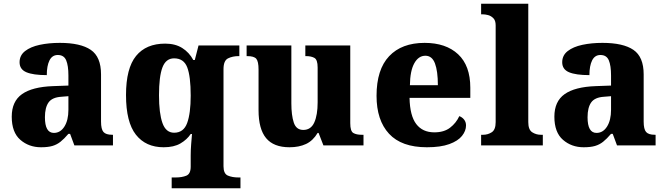

<svg xmlns="http://www.w3.org/2000/svg" viewBox="-20 -780 3565 1030"><path d="M200 10Q135 10 89 -30Q43 -70 43 -154Q43 -236 98 -275Q153 -314 265 -318L347 -321V-375Q347 -428 335 -456.5Q323 -485 290 -485Q260 -485 245.5 -456Q231 -427 231 -377Q158 -377 121.5 -392.5Q85 -408 85 -446Q85 -483 114.5 -506Q144 -529 193 -539.5Q242 -550 301 -550Q412 -550 467 -512.5Q522 -475 522 -381V-128Q522 -87 535 -72Q548 -57 582 -57H586V0H379L356 -62H347Q324 -35 304.5 -19.5Q285 -4 261 3Q237 10 200 10ZM269 -67Q304 -67 325.5 -101Q347 -135 347 -191V-264L310 -261Q260 -258 240.5 -230.5Q221 -203 221 -151Q221 -67 269 -67Z M901 230V172H923Q956 172 979.5 162.5Q1003 153 1003 114V54Q1003 25 1005.5 -6.5Q1008 -38 1010 -61H1003Q983 -31 948 -10.5Q913 10 858 10Q762 10 709 -57.5Q656 -125 656 -270Q656 -414 710 -480Q764 -546 866 -546Q920 -546 957.5 -522.5Q995 -499 1017 -458H1025L1045 -536H1264V-479H1260Q1228 -479 1203.5 -467Q1179 -455 1179 -409V112Q1179 152 1202.5 162Q1226 172 1259 172H1270V230ZM914 -68Q965 -68 984 -120Q1003 -172 1003 -267Q1003 -370 984.5 -418.5Q966 -467 914 -467Q870 -467 851.5 -418.5Q833 -370 833 -269Q833 -172 851.5 -120Q870 -68 914 -68Z M1533 10Q1448 10 1407.5 -39Q1367 -88 1367 -189V-407Q1367 -450 1355 -464.5Q1343 -479 1306 -479H1303V-536H1543V-226Q1543 -162 1556 -122.5Q1569 -83 1607 -83Q1648 -83 1666 -123Q1684 -163 1684 -231V-418Q1684 -460 1666.5 -469.5Q1649 -479 1622 -479H1618V-536H1859V-119Q1859 -76 1875.5 -66.5Q1892 -57 1920 -57H1930V0H1715L1689 -67H1684Q1659 -25 1621.5 -7.5Q1584 10 1533 10Z M2270 10Q2134 10 2067 -62.5Q2000 -135 2000 -266Q2000 -407 2067.5 -478.5Q2135 -550 2258 -550Q2372 -550 2437.5 -489Q2503 -428 2503 -309V-255H2177Q2179 -159 2213 -114.5Q2247 -70 2310 -70Q2362 -70 2394.5 -95Q2427 -120 2444 -157Q2460 -151 2470 -138Q2480 -125 2480 -107Q2480 -78 2458.5 -51Q2437 -24 2390.5 -7Q2344 10 2270 10ZM2329 -323Q2329 -398 2313.5 -439.5Q2298 -481 2262 -481Q2225 -481 2202.5 -440.5Q2180 -400 2179 -323Z M2561 0V-57H2572Q2597 -57 2618 -70.5Q2639 -84 2639 -125V-644Q2639 -670 2626.5 -682.5Q2614 -695 2598.5 -699Q2583 -703 2572 -703H2561V-760H2814V-125Q2814 -84 2835 -70.5Q2856 -57 2881 -57H2892V0Z M3111 10Q3046 10 3000 -30Q2954 -70 2954 -154Q2954 -236 3009 -275Q3064 -314 3176 -318L3258 -321V-375Q3258 -428 3246 -456.5Q3234 -485 3201 -485Q3171 -485 3156.5 -456Q3142 -427 3142 -377Q3069 -377 3032.5 -392.5Q2996 -408 2996 -446Q2996 -483 3025.5 -506Q3055 -529 3104 -539.5Q3153 -550 3212 -550Q3323 -550 3378 -512.5Q3433 -475 3433 -381V-128Q3433 -87 3446 -72Q3459 -57 3493 -57H3497V0H3290L3267 -62H3258Q3235 -35 3215.5 -19.5Q3196 -4 3172 3Q3148 10 3111 10ZM3180 -67Q3215 -67 3236.5 -101Q3258 -135 3258 -191V-264L3221 -261Q3171 -258 3151.5 -230.5Q3132 -203 3132 -151Q3132 -67 3180 -67Z"/></svg>

Font: Noto Serif Tamil ExtraBold
Style: Regular
Weight: 800
Designer: Indian Type Foundry, Tom Grace, and the Monotype Design Team
Foundry: Monotype Imaging Inc.
Version: Version 2.004; ttfautohint (v1.8.4.7-5d5b)